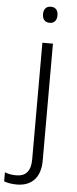

<svg xmlns="http://www.w3.org/2000/svg" viewBox="-115 -761 412 1033"><g transform="rotate(5 90.5 -244.5)"><path d="M78 -686C78 -658 92 -642 117 -642C142 -642 156 -658 156 -686C156 -713 142 -729 117 -729C92 -729 78 -713 78 -686ZM17 240C98 240 145 190 145 100V-532H88V99C88 163 59 191 11 191C-12 191 -32 188 -52 180V229C-35 235 -13 240 17 240Z"/></g></svg>

Font: Noto Sans Sinhala UI Light
Style: Regular
Weight: 300
Designer: Jelle Bosma - Monotype Design Team
Foundry: Monotype Imaging Inc.
Version: Version 2.006